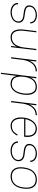

<svg xmlns="http://www.w3.org/2000/svg" viewBox="1505 -2056 751 3801"><g transform="rotate(90 1880.5 -155.5)"><path d="M220 11Q168 11 126.5 -7Q85 -25 61 -58Q37 -91 39 -136H63Q64 -96 86.5 -68.5Q109 -41 144.5 -27Q180 -13 223 -13Q267 -13 306.5 -26Q346 -39 372.5 -65.5Q399 -92 404 -132Q409 -174 382 -203.5Q355 -233 307 -239Q282 -243 257.5 -246Q233 -249 208 -253Q152 -260 116.5 -288.5Q81 -317 88 -374Q93 -417 120.5 -447.5Q148 -478 189.5 -494.5Q231 -511 279 -511Q352 -511 397.5 -475.5Q443 -440 444 -378H420Q416 -435 375 -461Q334 -487 276 -487Q214 -487 167.5 -457.5Q121 -428 114 -378Q109 -332 134 -308.5Q159 -285 215 -278Q239 -274 263.5 -271Q288 -268 312 -264Q345 -260 373.5 -244.5Q402 -229 417.5 -201.5Q433 -174 429 -135Q422 -85 391.5 -52.5Q361 -20 315.5 -4.5Q270 11 220 11Z M590 -251Q585 -208 587.5 -166Q590 -124 603.5 -89.5Q617 -55 644.5 -34.5Q672 -14 717 -14Q807 -14 856.5 -78Q906 -142 920 -255L950 -500H974L913 0H889L903 -114Q874 -49 827 -19.5Q780 10 714 10Q628 10 589.5 -59Q551 -128 566 -249L596 -500H620Z M1113 0 1174 -500H1198L1181 -360Q1214 -438 1268 -474Q1322 -510 1394 -510L1391 -486Q1300 -486 1244 -422Q1188 -358 1167 -245L1137 0Z M1444 200H1420L1506 -500H1530L1516 -386Q1545 -451 1592.5 -480.5Q1640 -510 1706 -510Q1791 -510 1830 -441Q1869 -372 1854 -250V-249Q1838 -127 1782.5 -58Q1727 11 1642 11Q1576 11 1536 -18.5Q1496 -48 1483 -113ZM1703 -486Q1612 -486 1562.5 -422.5Q1513 -359 1500 -249Q1487 -138 1521 -75.5Q1555 -13 1645 -13Q1689 -13 1721.5 -33.5Q1754 -54 1776.5 -88.5Q1799 -123 1811.5 -165Q1824 -207 1830 -249Q1835 -293 1832 -335Q1829 -377 1815.5 -411Q1802 -445 1774.5 -465.5Q1747 -486 1703 -486Z M1980 0 2041 -500H2065L2048 -360Q2081 -438 2135 -474Q2189 -510 2261 -510L2258 -486Q2167 -486 2111 -422Q2055 -358 2034 -245L2004 0Z M2642 -127 2665 -123Q2648 -86 2621.5 -55.5Q2595 -25 2557 -7.5Q2519 10 2466 10Q2415 10 2375.5 -19Q2336 -48 2317 -105.5Q2298 -163 2309 -250Q2319 -337 2352.5 -395Q2386 -453 2432.5 -481.5Q2479 -510 2530 -510Q2579 -510 2619 -486Q2659 -462 2678.5 -407Q2698 -352 2687 -258H2334Q2333 -254 2333 -250Q2325 -190 2336 -136Q2347 -82 2379.5 -48Q2412 -14 2469 -14Q2521 -14 2553.5 -30.5Q2586 -47 2606.5 -73Q2627 -99 2642 -127ZM2527 -486Q2475 -486 2436.5 -457.5Q2398 -429 2373.5 -382.5Q2349 -336 2338 -282H2663Q2672 -393 2633 -439.5Q2594 -486 2527 -486Z M2962 11Q2910 11 2868.5 -7Q2827 -25 2803 -58Q2779 -91 2781 -136H2805Q2806 -96 2828.5 -68.5Q2851 -41 2886.5 -27Q2922 -13 2965 -13Q3009 -13 3048.5 -26Q3088 -39 3114.5 -65.5Q3141 -92 3146 -132Q3151 -174 3124 -203.5Q3097 -233 3049 -239Q3024 -243 2999.5 -246Q2975 -249 2950 -253Q2894 -260 2858.5 -288.5Q2823 -317 2830 -374Q2835 -417 2862.5 -447.5Q2890 -478 2931.5 -494.5Q2973 -511 3021 -511Q3094 -511 3139.5 -475.5Q3185 -440 3186 -378H3162Q3158 -435 3117 -461Q3076 -487 3018 -487Q2956 -487 2909.5 -457.5Q2863 -428 2856 -378Q2851 -332 2876 -308.5Q2901 -285 2957 -278Q2981 -274 3005.5 -271Q3030 -268 3054 -264Q3087 -260 3115.5 -244.5Q3144 -229 3159.5 -201.5Q3175 -174 3171 -135Q3164 -85 3133.5 -52.5Q3103 -20 3057.5 -4.5Q3012 11 2962 11Z M3294 -245Q3310 -377 3373.5 -443.5Q3437 -510 3537 -510Q3636 -510 3683 -443.5Q3730 -377 3714 -245Q3699 -121 3636 -55.5Q3573 10 3473 10Q3373 10 3326 -55.5Q3279 -121 3294 -245ZM3476 -14Q3529 -14 3574 -37Q3619 -60 3649.5 -111Q3680 -162 3690 -245Q3701 -333 3683 -386Q3665 -439 3626 -462.5Q3587 -486 3534 -486Q3480 -486 3435 -462.5Q3390 -439 3359.5 -386Q3329 -333 3318 -245Q3308 -162 3326 -111Q3344 -60 3383 -37Q3422 -14 3476 -14Z"/></g></svg>

Font: Haskoy Thin
Style: Italic
Weight: 100
Designer: Ertekin Erdin
Foundry: Ertekin Erdin
Version: Version 2.000; ttfautohint (v1.8.4.7-5d5b)